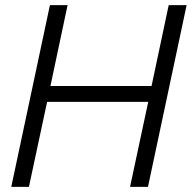

<svg xmlns="http://www.w3.org/2000/svg" viewBox="-20 -730 749 750"><path d="M175 -710H244L177 -394H572L639 -710H709L558 0H488L559 -332H164L93 0H24Z"/></svg>

Font: Raleway-v4020
Style: Italic
Weight: 400
Italic angle: -12°
Designer: Matt McInerney, Pablo Impallari, Rodrigo Fuenzalida
Foundry: Matt McInerney, Pablo Impallari, Rodrigo Fuenzalida
Version: Version 4.020;PS 004.020;hotconv 1.0.88;makeotf.lib2.5.64775